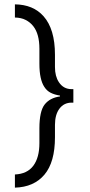

<svg xmlns="http://www.w3.org/2000/svg" viewBox="-20 -732 412 882"><path d="M48.5 130V69.5Q105 67 133 29.5Q161 -8 161 -74.5V-142Q161 -221 185 -251.8Q209 -282.5 255.5 -289V-293Q230 -297 212.5 -306Q195 -315 183.5 -333Q172.5 -349.5 166.8 -375.8Q161 -402 161 -440V-508Q161 -576 133 -611.5Q119 -629.5 98.2 -640.2Q77.5 -651 48.5 -651.5V-712Q132.5 -711 180 -657.5Q232.5 -598.5 232.5 -480.5V-424Q232.5 -381.5 250.5 -354.5Q271.5 -322.5 309 -322.5H317V-260.5H309Q274 -260.5 253.2 -233Q232.5 -205.5 232.5 -158.5V-101.5Q232.5 13 184.2 70.2Q136 127.5 48.5 130Z"/></svg>

Font: Overpass Light
Style: Regular
Weight: 300
Designer: Delve Withrington, Dave Bailey, Thomas Jockin
Foundry: Delve Fonts LLC
Version: Version 4.000; ttfautohint (v1.8.3)